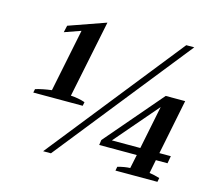

<svg xmlns="http://www.w3.org/2000/svg" viewBox="-101 -843 1110 972"><g transform="rotate(15 453.5 -356.5)"><path d="M80 -293Q116 -304 164 -310L231 -639L146 -609L154 -645L347 -713L264 -308Q304 -306 339 -294L335 -274H76ZM762 -706H804L242 0H201ZM584 -21Q620 -31 649 -32L664 -104H467L471 -131L728 -431H830L772 -143H832L825 -104H764L750 -33Q774 -30 804 -21L800 0H580ZM672 -143 718 -370 523 -143Z"/></g></svg>

Font: Trirong Medium
Style: Italic
Weight: 500
Italic angle: -12°
Designer: Katatrad Team
Foundry: CadsonDemak
Version: Version 1.001